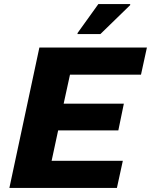

<svg xmlns="http://www.w3.org/2000/svg" viewBox="-20 -921 740 941"><path d="M26 0 173 -688H700L671 -555H323L292 -413H587L560 -282H265L233 -133H582L553 0ZM360 -754V-759L462 -901H618V-896L472 -754Z"/></svg>

Font: Saira SemiExpanded
Style: Bold Italic
Weight: 700
Width: 6
Italic angle: -12°
Designer: Hector Gatti with collaboration of the Omnibus-Type team
Foundry: Omnibus-Type
Version: Version 1.101